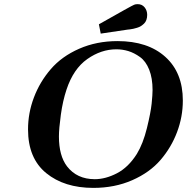

<svg xmlns="http://www.w3.org/2000/svg" viewBox="-20 -895 903 926"><path d="M115.2 -271Q115.2 -350.1 143.6 -425Q171.9 -500 224.9 -561.5Q277.8 -623 361.8 -659.9Q445.8 -696.8 546.9 -696.8Q692.9 -696.8 777.3 -620.8Q861.8 -544.9 861.8 -410.2Q861.8 -332 834 -258.1Q806.2 -184.1 754.2 -123.5Q702.1 -63 617.7 -25.9Q533.2 11.2 430.2 11.2Q290 11.2 202.6 -60.3Q115.2 -131.8 115.2 -271ZM264.2 -236.8Q264.2 -144 303.2 -92.8Q351.1 -30.8 437 -30.8Q488.8 -30.8 543.9 -59.3Q599.1 -87.9 640.1 -152.8Q669.9 -201.7 688.5 -276.9Q707 -352.1 711.4 -395.5Q715.8 -439 715.8 -460.9Q715.8 -518.1 699.5 -559.1Q683.1 -600.1 655 -620.1Q627 -640.1 598.9 -648.7Q570.8 -657.2 541 -657.2Q467.8 -657.2 400.9 -610.1Q334 -563 300.8 -462.9Q282.7 -408.7 273.4 -341.3Q264.2 -273.9 264.2 -236.8ZM457 -777.8Q617.2 -868.7 627 -872.1Q633.8 -875 644 -875Q665 -875 677.5 -859.6Q689.9 -844.2 689.9 -823.2Q689.9 -810.1 686 -799.1Q682.1 -788.1 674.6 -781Q667 -773.9 659.4 -769Q651.9 -764.2 640.9 -761Q629.9 -757.8 623.5 -756.3Q617.2 -754.9 606.7 -753.4Q596.2 -752 594.2 -752Q545.4 -744.1 465.8 -732.9Z"/></svg>

Font: CMU Serif Extra
Style: BoldSlanted
Weight: 700
Italic angle: -9.46001°
Version: Version 0.7.0